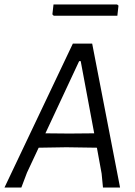

<svg xmlns="http://www.w3.org/2000/svg" viewBox="-34 -834 602 854"><path d="M500 0H424L418 -62L397 -177L261 -179L138 -177L86 -66L61 0H-14L290 -640H376ZM385 -241 325 -562H318L168 -241L274 -240ZM493 -809 488 -764H205L199 -770L204 -814H487Z"/></svg>

Font: Alegreya Sans SC
Style: Italic
Weight: 400
Italic angle: -7°
Designer: Juan Pablo del Peral
Foundry: Huerta Tipografica
Version: Version 2.008; ttfautohint (v1.6)